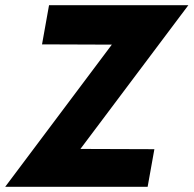

<svg xmlns="http://www.w3.org/2000/svg" viewBox="-42 -720 746 740"><path d="M120 -549 389 -548 -22 0H527L553 -145L268 -146L684 -700H147Z"/></svg>

Font: Jost*
Style: Bold Italic
Weight: 700
Italic angle: -10°
Version: Version 3.7